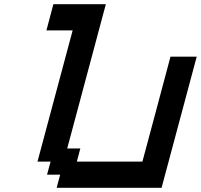

<svg xmlns="http://www.w3.org/2000/svg" viewBox="-20 -895 957 915"><path d="M250 0H750Q777.8 -104 833.7 -312.3Q889.6 -520.5 917.5 -625H792.5Q770.5 -542 725.8 -375.2Q681.2 -208.5 658.7 -125H346.2L362.8 -187.5H300.3L484.4 -875H234.4Q229 -854 217.8 -812.5Q206.5 -771 201.2 -750H326.2Q298.3 -646 242.4 -437.5Q186.5 -229 158.7 -125H221.2L204.1 -62.5H266.6Z"/></svg>

Font: Faithful 32x
Style: Oblique
Weight: 400
Foundry: Faithful Resource Pack
Version: Version 1.0; January 27, 2023